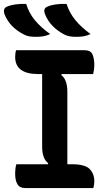

<svg xmlns="http://www.w3.org/2000/svg" viewBox="-28 -955 548 975"><path d="M105 -935Q119 -889 149 -852.5Q179 -816 227 -782Q207 -773 190.5 -770.5Q174 -768 154 -768Q134 -768 120 -770.5Q106 -773 91 -781Q22 -817 -4 -880Q-16 -911 7 -921Q25 -929 49.5 -932.5Q74 -936 105 -935ZM310 -935Q325 -889 355 -852.5Q385 -816 432 -782Q412 -773 396 -770.5Q380 -768 360 -768Q340 -768 325.5 -770.5Q311 -773 296 -781Q264 -798 239 -823.5Q214 -849 202 -880Q188 -911 212 -921Q247 -937 310 -935ZM446 0H100Q72 0 60.5 -19.5Q49 -39 49 -72Q49 -86 50.5 -99Q52 -112 55 -121H215L217 -126Q186 -149 186 -211V-579H166Q49 -579 49 -666Q49 -687 54 -700H401Q433 -700 442 -678Q451 -656 451 -624Q451 -603 445 -579H285L283 -574Q314 -551 314 -489V-121H336Q404 -121 427.5 -96.5Q451 -72 451 -35Q451 -18 446 0Z"/></svg>

Font: Recursive Sn Csl St SmB
Style: Regular
Weight: 600
Version: Version 1.079;hotconv 1.0.112;makeotfexe 2.5.65598; ttfautoh